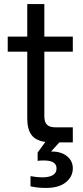

<svg xmlns="http://www.w3.org/2000/svg" viewBox="-20 -700 406 944"><path d="M198 -680V-520H338V-446H198V-128Q198 -100 211 -87Q224 -74 252 -74H338V0H272L231 45H235Q281 45 309.5 68Q338 91 338 128Q338 168 304 196Q270 224 206 224Q163 224 130 216V166Q163 172 186 172Q258 172 258 128Q258 89 196 89Q175 89 165 91V50L203 -2Q155 -9 134.5 -37Q114 -65 114 -118V-446H18V-520H114V-680Z"/></svg>

Font: Aspekta 400
Style: Regular
Weight: 400
Designer: Ivo Dolenc
Version: Version 2.000